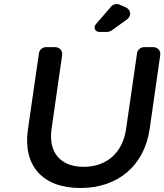

<svg xmlns="http://www.w3.org/2000/svg" viewBox="-20 -936 822 961"><path d="M610 -899 578 -913C565 -919 546 -915 537 -904L460 -815C446 -798 456 -776 478 -776H518C521 -776 535 -780 538 -783L616 -839C639 -856 636 -887 610 -899ZM747 -700H700C684 -700 668 -686 666 -670L611 -290C594 -171 513 -101 399 -101C284 -101 221 -172 238 -290L291 -660C294 -682 279 -700 256 -700H209C193 -700 177 -686 175 -670L120 -290C93 -107 193 5 382 5C571 5 702 -107 729 -290L782 -660C785 -682 770 -700 747 -700Z"/></svg>

Font: Trueno
Style: RoundIt
Weight: 400
Designer: Julieta Ulanovsky, Jasper
Foundry: Julieta Ulanovsky, Cannot Into Space Fonts
Version: Version 3.001